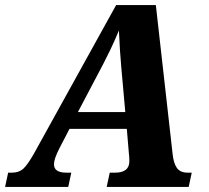

<svg xmlns="http://www.w3.org/2000/svg" viewBox="-80 -734 821 754"><path d="M-60 0 -48 -56H-33Q-6 -56 11 -71Q28 -86 54 -132L376 -714H532L598 -128Q602 -92 615 -74Q628 -56 657 -56H673L661 0H339L351 -56H372Q428 -56 428 -101Q428 -109 427.5 -117Q427 -125 426 -133L418 -228H193L153 -151Q132 -110 132 -89Q132 -56 180 -56H200L188 0ZM324 -480 226 -294H412L396 -473Q393 -507 391 -538.5Q389 -570 387 -614Q367 -567 353.5 -539Q340 -511 324 -480Z"/></svg>

Font: Noto Serif SemiCondensed ExtraBold
Style: Italic
Weight: 800
Width: 4
Italic angle: -12°
Designer: Monotype Design Team
Foundry: Monotype Imaging Inc.
Version: Version 2.014; ttfautohint (v1.8.4.7-5d5b)